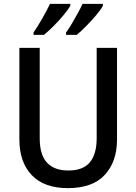

<svg xmlns="http://www.w3.org/2000/svg" viewBox="-20 -961 704 991"><path d="M584 -241Q584 -127 521 -58.5Q458 10 330 10Q208 10 144 -57Q80 -124 80 -242V-714H185V-247Q185 -162 222.5 -121.5Q260 -81 333 -81Q409 -81 444 -123.5Q479 -166 479 -248V-714H584ZM511 -931Q501 -912 477 -883.5Q453 -855 425.5 -827Q398 -799 376 -781H321V-793Q336 -814 352 -841Q368 -868 382.5 -894.5Q397 -921 406 -941H511ZM343 -931Q332 -912 309 -884Q286 -856 258 -828Q230 -800 207 -781H153V-793Q175 -825 199.5 -868Q224 -911 238 -941H343Z"/></svg>

Font: Noto Sans Malayalam SemiCondensed Medium
Style: Regular
Weight: 500
Width: 4
Designer: Jelle Bosma - Monotype Design Team
Foundry: Monotype Imaging Inc.
Version: Version 2.104; ttfautohint (v1.8.4.7-5d5b)